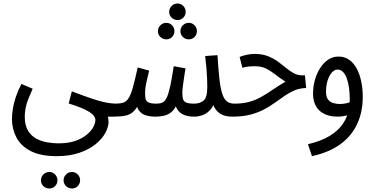

<svg xmlns="http://www.w3.org/2000/svg" viewBox="-20 -659 2120 1093"><path d="M390 414Q370 414 356 400.5Q342 387 342 368Q342 348 356 334Q370 320 390 320Q409 320 422.5 334Q436 348 436 367Q436 387 422.5 400.5Q409 414 390 414ZM261 414Q241 414 227 400.5Q213 387 213 368Q213 348 227 334Q241 320 261 320Q280 320 293.5 334Q307 348 307 367Q307 387 293.5 400.5Q280 414 261 414Z M48 21Q48 -9 53.5 -42Q59 -75 71 -110Q83 -145 102 -181L166 -154Q152 -123 141.5 -96.5Q131 -70 126 -45Q121 -20 121 5Q121 56 140.5 86.5Q160 117 190 132Q220 147 253 152Q286 157 312 157Q368 157 407.5 143.5Q447 130 473 108.5Q499 87 511 64.5Q523 42 523 24Q523 13 515 1.5Q507 -10 489 -21.5Q471 -33 442 -45Q413 -57 371 -70L389 -139Q452 -115 493 -101Q534 -87 560.5 -80.5Q587 -74 604 -72Q621 -70 635 -69Q656 -69 665.5 -60Q675 -51 675 -34Q675 -18 665 -6.5Q655 5 626 5Q623 5 616.5 5Q610 5 604 5Q598 5 594 5Q595 9 596.5 17Q598 25 598 34Q598 64 579.5 98Q561 132 524 162Q487 192 431.5 211Q376 230 303 230Q212 230 156 201.5Q100 173 74.5 125.5Q49 78 48 21Z M991 -545Q971 -545 957 -558.5Q943 -572 943 -591Q943 -611 957 -625Q971 -639 991 -639Q1010 -639 1023.5 -625Q1037 -611 1037 -592Q1037 -572 1023.5 -558.5Q1010 -545 991 -545ZM927 -435Q907 -435 893 -448.5Q879 -462 879 -481Q879 -501 893 -515Q907 -529 927 -529Q946 -529 959.5 -515Q973 -501 973 -482Q973 -462 959.5 -448.5Q946 -435 927 -435ZM1055 -435Q1035 -435 1021 -448.5Q1007 -462 1007 -481Q1007 -501 1021 -515Q1035 -529 1055 -529Q1074 -529 1087.5 -515Q1101 -501 1101 -482Q1101 -462 1087.5 -448.5Q1074 -435 1055 -435Z M625 5 635 -69Q663 -69 681 -74.5Q699 -80 712 -100Q725 -120 736.5 -161.5Q748 -203 764 -275L829 -257Q823 -232 814.5 -195Q806 -158 806 -129Q806 -113 808 -99Q810 -85 823.5 -77Q837 -69 870 -69Q890 -69 904 -75Q918 -81 928.5 -102Q939 -123 948.5 -166Q958 -209 969 -282L1036 -270Q1033 -252 1029 -225.5Q1025 -199 1021.5 -173Q1018 -147 1018 -130Q1018 -108 1022 -94.5Q1026 -81 1040.5 -75Q1055 -69 1086 -69Q1118 -69 1139 -86.5Q1160 -104 1160 -162Q1160 -185 1159 -210.5Q1158 -236 1155.5 -267.5Q1153 -299 1148 -340L1218 -345Q1223 -264 1229 -210.5Q1235 -157 1245 -126Q1255 -95 1271.5 -82Q1288 -69 1314 -69Q1335 -69 1344.5 -60Q1354 -51 1354 -34Q1354 -18 1343.5 -6.5Q1333 5 1304 5Q1270 5 1248 -4.5Q1226 -14 1212.5 -30.5Q1199 -47 1191 -68.5Q1183 -90 1178 -114L1206 -108Q1201 -63 1181 -38.5Q1161 -14 1135.5 -4.5Q1110 5 1086 5Q1050 5 1026 -5.5Q1002 -16 989 -37Q976 -58 973 -91H997Q985 -54 967.5 -33Q950 -12 924.5 -3.5Q899 5 862 5Q837 5 811.5 -2Q786 -9 770 -31.5Q754 -54 754 -99L784 -105Q767 -54 746 -30.5Q725 -7 695.5 -1Q666 5 625 5Z M1304 5 1313 -69Q1361 -69 1396.5 -78.5Q1432 -88 1463 -105Q1494 -122 1527.5 -145Q1561 -168 1605 -194Q1570 -217 1544.5 -237Q1519 -257 1493 -269.5Q1467 -282 1430 -282Q1414 -282 1402 -281Q1390 -280 1380.5 -278Q1371 -276 1360 -273L1344 -335Q1364 -343 1386.5 -347.5Q1409 -352 1430 -352Q1473 -352 1504.5 -339.5Q1536 -327 1561 -309Q1586 -291 1607.5 -273Q1629 -255 1651.5 -242.5Q1674 -230 1702 -230H1716L1723 -158Q1687 -157 1658 -145Q1629 -133 1602 -114.5Q1575 -96 1546 -75Q1517 -54 1483 -36Q1449 -18 1405.5 -6.5Q1362 5 1304 5Z M1756 230 1733 162Q1808 144 1854.5 116Q1901 88 1926.5 53.5Q1952 19 1961.5 -19Q1971 -57 1971 -95Q1971 -128 1967 -158Q1963 -188 1954.5 -212Q1946 -236 1932.5 -249.5Q1919 -263 1901 -263Q1885 -263 1870 -247Q1855 -231 1845.5 -202.5Q1836 -174 1836 -136Q1836 -109 1846.5 -94Q1857 -79 1875 -73Q1893 -67 1914 -67Q1934 -67 1954 -71.5Q1974 -76 1988 -85L1992 -22Q1976 -7 1951 -1Q1926 5 1905 5Q1864 5 1836.5 -6Q1809 -17 1792.5 -35.5Q1776 -54 1769 -77.5Q1762 -101 1762 -125Q1762 -164 1772 -201.5Q1782 -239 1801.5 -270Q1821 -301 1847.5 -319Q1874 -337 1907 -337Q1942 -337 1968 -318.5Q1994 -300 2011 -268Q2028 -236 2036.5 -195Q2045 -154 2045 -108Q2045 -20 2012.5 48.5Q1980 117 1916 163Q1852 209 1756 230Z"/></svg>

Font: Noto Sans Arabic ExtraCondensed
Style: Regular
Weight: 400
Width: 2
Designer: Monotype Design Team, Nadine Chahine, Nizar Qandah and Khaled Hosny
Foundry: Monotype Imaging Inc.
Version: Version 2.012